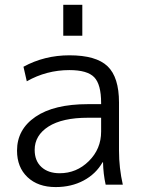

<svg xmlns="http://www.w3.org/2000/svg" viewBox="-20 -757 588 787"><path d="M264.6 -530.3Q374 -530.3 420.9 -485.4Q467.8 -440.4 467.8 -336.9V-139.6Q467.8 -68.4 483.4 0H413.1Q403.3 -43.9 402.3 -91.8H400.4Q373 -43.9 322.8 -17.1Q272.5 9.8 208 9.8Q135.7 9.8 92.8 -30.8Q49.8 -71.3 49.8 -139.6Q49.8 -226.6 125.5 -278.3Q201.2 -330.1 340.8 -330.1H394.5V-335Q394.5 -411.1 366.2 -440.4Q337.9 -469.7 264.6 -469.7Q170.9 -469.7 89.8 -423.8L76.2 -483.4Q162.1 -530.3 264.6 -530.3ZM239.3 -610.4V-737.3H317.4V-610.4ZM122.1 -142.6Q122.1 -97.7 149.9 -72.3Q177.7 -46.9 224.6 -46.9Q293.9 -46.9 344.2 -96.7Q394.5 -146.5 394.5 -217.8V-274.4H340.8Q235.4 -274.4 178.7 -238.3Q122.1 -202.1 122.1 -142.6Z"/></svg>

Font: Gen Shin Gothic Normal
Style: Regular
Weight: 300
Designer: [Source Han Sans]
Ryoko NISHIZUKA  (kana & ideographs); Paul D. Hunt (Latin, Greek & Cyrillic); Wenlong ZHANG  (bopomofo
Version: Version 1.002.20150607